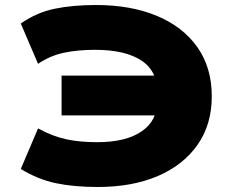

<svg xmlns="http://www.w3.org/2000/svg" viewBox="-20 -736 942 767"><path d="M370 11Q276 11 204 -4Q132 -19 63 -61L132 -223Q191 -191 245 -179.5Q299 -168 368 -168Q484 -168 547 -212Q610 -256 607 -334L627 -275H226V-434H632L610 -350Q613 -448 547.5 -492.5Q482 -537 360 -537Q289 -537 234 -525Q179 -513 132 -481L63 -642Q126 -686 198 -701Q270 -716 363 -716Q503 -716 607 -672.5Q711 -629 768.5 -547.5Q826 -466 826 -351Q826 -239 769.5 -158Q713 -77 611 -33Q509 11 370 11Z"/></svg>

Font: Nunito Sans 7pt Expanded Black
Style: Regular
Weight: 900
Width: 7
Designer: Vernon Adams
Foundry: Vernon Adams
Version: Version 3.101;gftools[0.9.27]